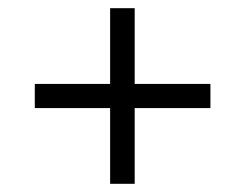

<svg xmlns="http://www.w3.org/2000/svg" viewBox="-20 -592 599 469"><path d="M249 -143V-328H65V-387H249V-572H309V-387H494V-328H309V-143Z"/></svg>

Font: Noto Serif
Style: Italic
Weight: 400
Italic angle: -12°
Designer: Monotype Design Team
Foundry: Monotype Imaging Inc.
Version: Version 2.013